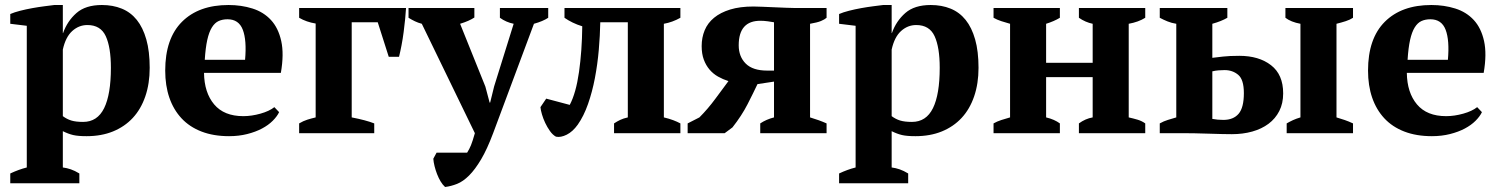

<svg xmlns="http://www.w3.org/2000/svg" viewBox="-20 -532 5991 767"><path d="M21 0ZM297 200H21V161Q55 145 87 137V-429L21 -437V-476Q37 -483 60.5 -489Q84 -495 109 -499.5Q134 -504 157.5 -507Q181 -510 197 -512H231V-400H232Q249 -448 285.5 -480Q322 -512 387 -512Q431 -512 466.5 -497.5Q502 -483 526.5 -452.5Q551 -422 564.5 -374.5Q578 -327 578 -261Q578 -198 560.5 -147Q543 -96 510.5 -61Q478 -26 431.5 -7Q385 12 326 12Q292 12 272.5 7.5Q253 3 231 -8V137Q247 139 263 144.5Q279 150 297 161ZM329 -432Q295 -432 268.5 -408Q242 -384 231 -334V-68Q247 -56 265 -50.5Q283 -45 312 -45Q369 -45 396 -100Q423 -155 423 -261Q423 -343 402.5 -387.5Q382 -432 329 -432Z M640 0ZM1095 -84Q1087 -67 1069.5 -49.5Q1052 -32 1026.5 -18.5Q1001 -5 967.5 3.5Q934 12 895 12Q833 12 785 -6.5Q737 -25 705 -59.5Q673 -94 656.5 -142Q640 -190 640 -250Q640 -378 707 -445Q774 -512 893 -512Q944 -512 988.5 -498Q1033 -484 1062.5 -452Q1092 -420 1103.5 -368Q1115 -316 1102 -241H795Q796 -162 835.5 -115Q875 -68 952 -68Q985 -68 1020.5 -78Q1056 -88 1076 -104ZM889 -455Q869 -455 853.5 -448Q838 -441 826.5 -422.5Q815 -404 808 -372.5Q801 -341 798 -293H959Q966 -371 950 -413Q934 -455 889 -455Z M1602 -500Q1601 -481 1598.5 -456Q1596 -431 1592.5 -404Q1589 -377 1584 -351Q1579 -325 1574 -305H1533L1489 -443H1385V-63Q1442 -52 1475 -39V0H1175V-39Q1192 -49 1208 -54Q1224 -59 1241 -63V-438Q1204 -444 1175 -461V-500Z M1627 0ZM1665 -437Q1650 -441 1637.5 -447Q1625 -453 1612 -461V-500H1875V-462Q1854 -448 1818 -437L1919 -186L1936 -122H1938L1954 -187L2032 -437Q2002 -443 1977 -461V-500H2170V-461Q2149 -447 2113 -437L1950 0Q1926 64 1902 104.5Q1878 145 1854 169Q1830 193 1806 202.5Q1782 212 1758 215Q1748 206 1740 192.5Q1732 179 1726 163.5Q1720 148 1716 132Q1712 116 1711 102L1724 78H1846Q1855 64 1861.5 48Q1868 32 1877 0Z M2256 -113Q2281 -160 2293 -244.5Q2305 -329 2306 -427Q2286 -433 2267.5 -442Q2249 -451 2235 -461V-500H2698V-461Q2666 -443 2632 -437V-63Q2653 -58 2669 -52Q2685 -46 2698 -39V0H2433V-39Q2445 -47 2457.5 -53Q2470 -59 2488 -63V-443H2378Q2377 -390 2372 -332.5Q2367 -275 2356.5 -220Q2346 -165 2329 -116.5Q2312 -68 2288 -34Q2268 -6 2244 6Q2220 18 2201 14Q2188 7 2177 -8.5Q2166 -24 2158 -41Q2150 -58 2145 -75Q2140 -92 2139 -104L2162 -138Z M2783 -348Q2783 -382 2795 -411Q2807 -440 2832.5 -461Q2858 -482 2897 -494Q2936 -506 2990 -506Q3002 -506 3024.5 -505Q3047 -504 3072 -503Q3097 -502 3120 -501Q3143 -500 3156 -500H3282V-461Q3274 -454 3259.5 -448Q3245 -442 3216 -437V-63Q3253 -52 3282 -39V0H3017V-39Q3041 -55 3072 -63V-206L3006 -196Q2990 -162 2966.5 -116Q2943 -70 2906 -23L2875 0H2727V-39L2774 -63Q2808 -97 2838.5 -138.5Q2869 -180 2890 -208Q2868 -215 2848.5 -226Q2829 -237 2814.5 -254Q2800 -271 2791.5 -294Q2783 -317 2783 -348ZM3072 -443Q3062 -445 3046.5 -447Q3031 -449 3019 -449Q2931 -450 2931 -351Q2931 -306 2959 -278Q2987 -250 3045 -250H3072Z M3332 0ZM3608 200H3332V161Q3366 145 3398 137V-429L3332 -437V-476Q3348 -483 3371.5 -489Q3395 -495 3420 -499.5Q3445 -504 3468.5 -507Q3492 -510 3508 -512H3542V-400H3543Q3560 -448 3596.5 -480Q3633 -512 3698 -512Q3742 -512 3777.5 -497.5Q3813 -483 3837.5 -452.5Q3862 -422 3875.5 -374.5Q3889 -327 3889 -261Q3889 -198 3871.5 -147Q3854 -96 3821.5 -61Q3789 -26 3742.5 -7Q3696 12 3637 12Q3603 12 3583.5 7.5Q3564 3 3542 -8V137Q3558 139 3574 144.5Q3590 150 3608 161ZM3640 -432Q3606 -432 3579.5 -408Q3553 -384 3542 -334V-68Q3558 -56 3576 -50.5Q3594 -45 3623 -45Q3680 -45 3707 -100Q3734 -155 3734 -261Q3734 -343 3713.5 -387.5Q3693 -432 3640 -432Z M4214 0H3949V-39Q3963 -47 3980 -52.5Q3997 -58 4015 -63V-437Q3997 -442 3980 -447.5Q3963 -453 3949 -461V-500H4214V-461Q4191 -447 4159 -437V-281H4345V-437Q4316 -443 4290 -461V-500H4555V-461Q4528 -444 4489 -437V-63Q4507 -59 4524 -54Q4541 -49 4555 -39V0H4290V-39Q4316 -58 4345 -63V-224H4159V-63Q4176 -59 4189.5 -53Q4203 -47 4214 -39Z M4823 -301Q4840 -303 4865.5 -306Q4891 -309 4931 -309Q5009 -309 5057.5 -271.5Q5106 -234 5106 -159Q5106 -119 5090.5 -88.5Q5075 -58 5047.5 -37.5Q5020 -17 4982.5 -6.5Q4945 4 4901 4Q4887 4 4862.5 3.5Q4838 3 4809.5 2Q4781 1 4753 0.5Q4725 0 4706 0H4613V-39Q4629 -48 4645.5 -53Q4662 -58 4679 -63V-437Q4660 -440 4644 -446.5Q4628 -453 4613 -461V-500H4883V-461Q4859 -447 4823 -437ZM4823 -57Q4833 -55 4844.5 -54Q4856 -53 4867 -53Q4907 -53 4928 -77.5Q4949 -102 4949 -160Q4949 -214 4926.5 -233Q4904 -252 4872 -252Q4861 -252 4848 -251Q4835 -250 4823 -247ZM5385 0H5120V-39Q5132 -46 5145 -52Q5158 -58 5175 -63V-437Q5137 -444 5115 -461V-500H5385V-461Q5373 -453 5356 -447.5Q5339 -442 5319 -437V-63Q5336 -58 5352 -52.5Q5368 -47 5385 -39Z M5445 0ZM5900 -84Q5892 -67 5874.5 -49.5Q5857 -32 5831.5 -18.5Q5806 -5 5772.5 3.5Q5739 12 5700 12Q5638 12 5590 -6.5Q5542 -25 5510 -59.5Q5478 -94 5461.5 -142Q5445 -190 5445 -250Q5445 -378 5512 -445Q5579 -512 5698 -512Q5749 -512 5793.5 -498Q5838 -484 5867.5 -452Q5897 -420 5908.5 -368Q5920 -316 5907 -241H5600Q5601 -162 5640.5 -115Q5680 -68 5757 -68Q5790 -68 5825.5 -78Q5861 -88 5881 -104ZM5694 -455Q5674 -455 5658.5 -448Q5643 -441 5631.5 -422.5Q5620 -404 5613 -372.5Q5606 -341 5603 -293H5764Q5771 -371 5755 -413Q5739 -455 5694 -455Z"/></svg>

Font: PT Serif
Style: Bold
Weight: 700
Designer: A.Korolkova, O.Umpeleva, V.Yefimov
Foundry: ParaType Ltd
Version: Version 1.000W OFL; ttfautohint (v1.6)